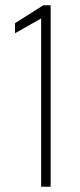

<svg xmlns="http://www.w3.org/2000/svg" viewBox="-20 -708 302 728"><path d="M136 0V-638L37 -582V-620L144 -688H172V0Z"/></svg>

Font: Saira Thin Condensed
Style: Regular
Weight: 100
Width: 3
Version: Version 1.101